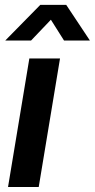

<svg xmlns="http://www.w3.org/2000/svg" viewBox="-20 -750 380 770"><path d="M12.2 0 97.7 -515.6H220.7L135.3 0ZM104.5 -587.4H1.5V-587.9L141.6 -730.5H245.6L340.3 -587.9V-587.4H236.8L184.1 -670.9Z"/></svg>

Font: Inter Display SemiBold
Style: Italic
Weight: 600
Italic angle: -9.39999°
Designer: Rasmus Andersson
Foundry: rsms
Version: Version 4.000;git-a52131595